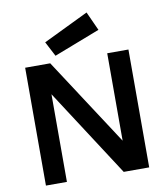

<svg xmlns="http://www.w3.org/2000/svg" viewBox="-99 -1021 958 1103"><g transform="rotate(-10 380.0 -469.5)"><path d="M78.8 0ZM78.8 0H201.2V-511.2L532.5 0H681.2V-687.5H557.5V-177.5L225 -687.5H78.8ZM531.2 -828.8 262.5 -725 217.5 -811.2 481.2 -938.8Z"/></g></svg>

Font: Cambay
Style: Bold
Weight: 700
Designer: Pooja Saxena
Foundry: Pooja Saxena
Version: Version 1.096;PS 001.096;hotconv 1.0.70;makeotf.lib2.5.58329